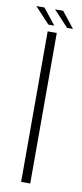

<svg xmlns="http://www.w3.org/2000/svg" viewBox="-98 -717 320 748"><g transform="rotate(10 61.5 -342.5)"><path d="M43.5 0V-595.5H79.5V0ZM115.5 -622 57 -685H89L139 -622ZM41.5 -622 -17 -685H15L65 -622Z"/></g></svg>

Font: Anybody ExtraLight
Style: Regular
Weight: 200
Designer: Tyler Finck
Foundry: Etcetera Type Company
Version: Version 1.010; ttfautohint (v1.8.3) -l 8 -r 50 -G 200 -x 14 